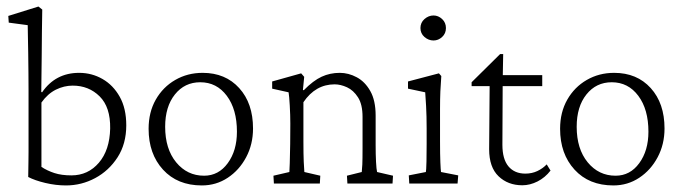

<svg xmlns="http://www.w3.org/2000/svg" viewBox="-20 -562 2090 588"><path d="M66.4 -20Q66.9 -47.9 67.1 -65.2Q67.4 -82.5 67.4 -97.2Q67.4 -111.8 67.4 -130.9V-285.2Q67.4 -307.6 67.1 -338.4Q66.9 -369.1 66.4 -400.1Q65.9 -431.2 65.4 -454.3Q64.9 -477.5 64.9 -484.9L6.8 -492.7L5.4 -513.2L97.7 -542L109.4 -532.7Q108.9 -500 108.4 -466.3Q107.9 -432.6 107.7 -388.7Q107.4 -344.7 106.4 -280.3L108.9 -279.3Q149.9 -338.9 222.2 -338.9Q261.2 -338.9 293.9 -320.1Q326.7 -301.3 346.7 -265.6Q366.7 -230 366.7 -178.2Q366.7 -121.6 340.1 -80.3Q313.5 -39.1 271.5 -16.6Q229.5 5.9 182.1 5.9Q150.9 5.9 118.9 -1.7Q86.9 -9.3 66.4 -20ZM198.7 -24.9Q249.5 -24.9 282.7 -63.5Q315.9 -102.1 317.4 -168.5Q318.4 -233.9 285.2 -266.8Q252 -299.8 202.6 -299.8Q176.3 -299.8 151.1 -287.4Q126 -274.9 106.9 -248V-50.8Q125 -39.1 146.7 -32Q168.5 -24.9 198.7 -24.9Z M598.1 5.9Q523.4 5.9 479.2 -42.5Q435.1 -90.8 435.1 -167.5Q435.1 -218.3 457 -256.8Q479 -295.4 516.6 -317.1Q554.2 -338.9 600.6 -338.9Q670.4 -338.9 712.6 -292.2Q754.9 -245.6 754.9 -168.5Q754.9 -120.1 733.9 -80.6Q712.9 -41 677.5 -17.6Q642.1 5.9 598.1 5.9ZM605 -23.9Q649.4 -23.9 677.5 -62.3Q705.6 -100.6 705.6 -158.7Q705.6 -227.1 674.6 -268.6Q643.6 -310.1 593.3 -310.1Q545.4 -310.1 515.6 -272.7Q485.8 -235.4 485.8 -173.8Q485.8 -106 519.5 -64.9Q553.2 -23.9 605 -23.9Z M818.8 0 817.4 -23.9 866.2 -35.2Q866.7 -44.9 867.4 -62Q868.2 -79.1 868.7 -121.1L869.1 -183.1Q869.1 -209.5 867.4 -239Q865.7 -268.6 863.8 -279.3L813.5 -290.5V-312.5L902.3 -337.4L911.6 -326.7L907.7 -286.6L910.2 -285.6Q939.5 -315.4 965.1 -327.1Q990.7 -338.9 1020.5 -338.9Q1047.4 -338.9 1072.5 -325.4Q1097.7 -312 1114 -283.2Q1130.4 -254.4 1130.4 -208V-118.2Q1130.4 -88.9 1131.6 -66.2Q1132.8 -43.5 1134.8 -35.2L1183.6 -23.9L1182.1 0H1043.9L1042.5 -23.9L1087.9 -35.2Q1088.9 -43.9 1089.6 -58.3Q1090.3 -72.8 1090.3 -110.4V-204.1Q1090.3 -242.2 1076.4 -263.9Q1062.5 -285.6 1042.7 -294.7Q1022.9 -303.7 1004.9 -303.7Q946.3 -303.7 909.2 -249V-128.9Q909.2 -88.9 910.2 -66.9Q911.1 -44.9 912.1 -35.2L960.9 -23.9L959.5 0Z M1233.4 0 1231.9 -24.9 1284.2 -35.2Q1284.7 -38.1 1285.2 -44.4Q1285.6 -50.8 1286.1 -68.1Q1286.6 -85.4 1286.6 -121.1V-168.5Q1286.6 -206.5 1284.9 -237.5Q1283.2 -268.6 1282.2 -279.3L1229.5 -290.5V-312.5L1324.2 -337.4L1331.5 -329.1Q1329.6 -305.2 1328.6 -282.2Q1327.6 -259.3 1327.6 -228V-128.9Q1327.6 -88.9 1328.6 -64.9Q1329.6 -41 1330.6 -35.2L1383.3 -24.9L1381.3 0ZM1307.6 -438Q1292.5 -438 1280 -448.7Q1267.6 -459.5 1267.6 -476.1Q1267.6 -492.7 1280 -503.7Q1292.5 -514.6 1307.6 -514.6Q1322.3 -514.6 1334 -503.7Q1345.7 -492.7 1345.7 -476.1Q1345.7 -459.5 1334 -448.7Q1322.3 -438 1307.6 -438Z M1666 -39.6Q1649.4 -18.1 1626.2 -6.3Q1603 5.4 1579.6 5.4Q1535.6 5.4 1506.8 -22.2Q1478 -49.8 1478 -105L1479.5 -298.3H1424.3V-310.1L1511.7 -396.5H1521L1519.5 -315.4L1518.6 -118.7Q1518.6 -74.7 1537.1 -52.5Q1555.7 -30.3 1588.9 -30.3Q1608.9 -30.3 1625.5 -38.1Q1642.1 -45.9 1654.3 -58.6ZM1499.5 -298.3V-332H1640.6V-298.3Z M1858.4 5.9Q1783.7 5.9 1739.5 -42.5Q1695.3 -90.8 1695.3 -167.5Q1695.3 -218.3 1717.3 -256.8Q1739.3 -295.4 1776.9 -317.1Q1814.5 -338.9 1860.8 -338.9Q1930.7 -338.9 1972.9 -292.2Q2015.1 -245.6 2015.1 -168.5Q2015.1 -120.1 1994.1 -80.6Q1973.1 -41 1937.7 -17.6Q1902.3 5.9 1858.4 5.9ZM1865.2 -23.9Q1909.7 -23.9 1937.7 -62.3Q1965.8 -100.6 1965.8 -158.7Q1965.8 -227.1 1934.8 -268.6Q1903.8 -310.1 1853.5 -310.1Q1805.7 -310.1 1775.9 -272.7Q1746.1 -235.4 1746.1 -173.8Q1746.1 -106 1779.8 -64.9Q1813.5 -23.9 1865.2 -23.9Z"/></svg>

Font: Lateef ExtraLight
Style: Regular
Weight: 200
Designer: SIL International
Foundry: SIL International
Version: Version 4.200